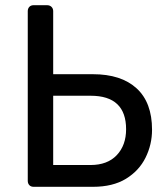

<svg xmlns="http://www.w3.org/2000/svg" viewBox="-20 -720 643 740"><path d="M110 0Q99 0 93 -6.5Q87 -13 87 -23V-677Q87 -687 93 -693.5Q99 -700 110 -700H161Q172 -700 178.5 -693.5Q185 -687 185 -677V-434H338Q447 -434 506.5 -379.5Q566 -325 566 -220Q566 -163 541 -112.5Q516 -62 465.5 -31Q415 0 338 0ZM185 -84H329Q394 -84 430 -122Q466 -160 466 -222Q466 -286 432 -318.5Q398 -351 329 -351H185Z"/></svg>

Font: DVN-Rubik
Style: Regular
Weight: 400
Designer: Hubert and Fischer
Foundry: Hubert & Fischer
Version: Version 2.102